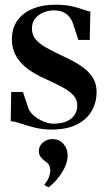

<svg xmlns="http://www.w3.org/2000/svg" viewBox="-20 -539 452 815"><path d="M199 11Q161 11 127 2.5Q93 -6 67 -15Q41 -24 25.5 -24.5L27.5 -148.5H77.5L100 -80.5Q105.5 -64 123 -48.8Q140.5 -33.5 163.5 -23.8Q186.5 -14 207 -14Q238 -14 260.5 -23Q283 -32 295.5 -49.8Q308 -67.5 308 -92Q308 -115 293.2 -132.5Q278.5 -150 248.5 -166.8Q218.5 -183.5 174 -203.5Q132.5 -221.5 100 -245Q67.5 -268.5 49 -300Q30.5 -331.5 30.5 -373.5Q30.5 -419 53.5 -451.5Q76.5 -484 118 -501.5Q159.5 -519 214.5 -519Q256 -519 283.8 -512.8Q311.5 -506.5 330.2 -499.5Q349 -492.5 363.5 -490L361 -369.5H312.5L291.5 -434.5Q286 -452 275.5 -465.8Q265 -479.5 248.8 -487.2Q232.5 -495 208.5 -495Q187 -495 165.8 -486.8Q144.5 -478.5 130 -461.2Q115.5 -444 115.5 -417.5Q115.5 -391 131.5 -372Q147.5 -353 173.8 -338.2Q200 -323.5 231 -308.5Q261.5 -294.5 290 -279.5Q318.5 -264.5 341 -246.2Q363.5 -228 376.8 -204.2Q390 -180.5 390 -148.5Q390 -103.5 368.8 -67.2Q347.5 -31 305 -10Q262.5 11 199 11ZM267 121Q267 147 253.8 173.8Q240.5 200.5 221.8 222.2Q203 244 186 256H185L169 246.5V243.5Q182 228.5 187.8 212.5Q193.5 196.5 193.5 186.5Q193.5 174.5 189.5 164.5Q185.5 154.5 169.5 143.5Q159 136 152 126.2Q145 116.5 145 103Q145 87.5 153 76Q161 64.5 173.8 58Q186.5 51.5 201 51.5H204Q231 51.5 249 71.5Q267 91.5 267 121Z"/></svg>

Font: Merriweather 144pt SemiBold
Style: Regular
Weight: 600
Version: Version 2.100